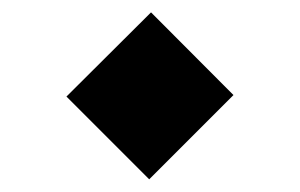

<svg xmlns="http://www.w3.org/2000/svg" viewBox="-20 -443 478 306"><path d="M220.7 -423.3 352.1 -291.5 217.8 -157.2 85.9 -289.1Z"/></svg>

Font: Sahel FD-WOL
Style: Bold-FD-WOL
Weight: 700
Foundry: Saber Rastikerdar (saber.rastikerdar@gmail.com)
Version: Version 2.0.2